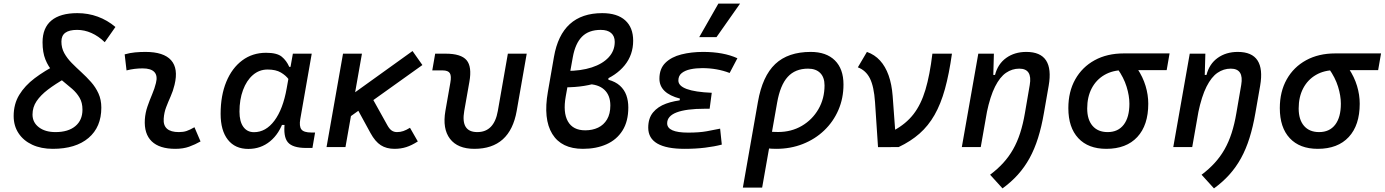

<svg xmlns="http://www.w3.org/2000/svg" viewBox="-20 -815 7673 1064"><path d="M272.5 9.8Q207.5 9.8 158.7 -12.9Q109.9 -35.6 82.8 -76.7Q55.7 -117.7 55.7 -171.9Q55.7 -238.3 86.7 -289.3Q117.7 -340.3 172.4 -381.6Q227.1 -422.9 298.8 -459.5L342.3 -381.3Q286.6 -349.6 245.8 -318.6Q205.1 -287.6 182.6 -254.2Q160.2 -220.7 160.2 -180.2Q160.2 -136.7 195.1 -109.9Q230 -83 287.6 -83Q357.9 -83 397.5 -116Q437 -148.9 437 -207.5Q437 -246.1 421.1 -273.2Q405.3 -300.3 379.9 -322.5Q354.5 -344.7 326.4 -367.2Q298.3 -389.6 272.9 -417.7Q247.6 -445.8 231.7 -485.1Q215.8 -524.4 215.8 -580.6Q215.8 -660.6 264.9 -701.4Q314 -742.2 408.7 -742.2Q468.3 -742.2 521.7 -722.7Q575.2 -703.1 619.6 -665.5L560.5 -581.1Q525.9 -614.7 486.8 -632.1Q447.8 -649.4 407.2 -649.4Q363.8 -649.4 342 -633.5Q320.3 -617.7 320.3 -584.5Q320.3 -549.3 336.2 -520.5Q352.1 -491.7 377.4 -466.1Q402.8 -440.4 430.9 -414.8Q459 -389.2 484.4 -360.6Q509.8 -332 525.6 -297.4Q541.5 -262.7 541.5 -218.3Q541.5 -110.8 470.5 -50.5Q399.4 9.8 272.5 9.8Z M1057.6 -109.9 1091.3 -31.2Q1061.5 -14.2 1028.3 -2.2Q995.1 9.8 952.1 9.8Q863.8 9.8 820.8 -31.7Q777.8 -73.2 782.7 -153.3Q785.2 -189.9 797.1 -224.6Q809.1 -259.3 823 -292Q836.9 -324.7 844.2 -355Q854.5 -395 835.7 -415.5Q816.9 -436 770.5 -436Q724.1 -436 681.2 -424.8L670.9 -513.7Q699.7 -522 728.5 -524.7Q757.3 -527.3 786.1 -527.3Q887.2 -527.3 928.2 -481.2Q969.2 -435.1 947.3 -345.2Q939 -310.5 925.5 -280.5Q912.1 -250.5 900.9 -221.2Q889.6 -191.9 887.2 -157.7Q881.8 -83 971.2 -83Q995.6 -83 1013.9 -89.1Q1032.2 -95.2 1057.6 -109.9Z M1462.9 -429.7Q1416.5 -429.7 1381.3 -399.2Q1346.2 -368.7 1326.7 -315.9Q1307.1 -263.2 1307.1 -196.3Q1307.1 -141.6 1328.4 -112.1Q1349.6 -82.5 1387.7 -82.5Q1453.1 -82.5 1500.7 -146.2Q1548.3 -210 1568.8 -325.7L1603 -517.6H1707.5L1644 -154.8Q1637.2 -115.7 1650.1 -98.1Q1663.1 -80.6 1706.1 -80.6H1726.1L1711.4 4.9H1676.8Q1601.6 4.9 1575.2 -26.6Q1548.8 -58.1 1558.1 -135.3L1586.4 -122.6H1529.8L1553.2 -150.9Q1528.3 -74.2 1476.8 -32Q1425.3 10.3 1356 10.3Q1282.7 10.3 1242.7 -40.8Q1202.6 -91.8 1202.6 -184.1Q1202.6 -285.6 1234.1 -361.8Q1265.6 -438 1322.3 -480.2Q1378.9 -522.5 1454.6 -522.5Q1515.1 -522.5 1541.5 -500.7Q1567.9 -479 1583 -444.3H1593.8L1602.1 -340.8Q1594.7 -354.5 1579.6 -375.5Q1564.5 -396.5 1536.6 -413.1Q1508.8 -429.7 1462.9 -429.7Z M1883.3 -142.1 1841.3 -227.1 2266.1 -532.2 2320.8 -454.6ZM1789.6 0 1880.9 -517.6H1985.8L1894.5 0ZM2166 9.8Q2121.6 9.8 2090.3 -10.3Q2059.1 -30.3 2033.2 -77.6L1948.7 -232.4L2046.4 -265.1L2126.5 -121.1Q2137.7 -100.6 2150.4 -91.8Q2163.1 -83 2180.2 -83Q2198.2 -83 2214.8 -88.6Q2231.4 -94.2 2252 -106.9L2295.4 -31.2Q2261.2 -9.3 2231.2 0.2Q2201.2 9.8 2166 9.8Z M2608.9 9.8Q2516.1 9.8 2473.6 -45.9Q2431.2 -101.6 2448.2 -200.2L2475.6 -356.4Q2482.4 -394 2472.9 -409.4Q2463.4 -424.8 2433.1 -424.8H2375.5L2391.6 -517.6H2449.2Q2535.2 -517.6 2565.7 -481.4Q2596.2 -445.3 2581.1 -361.3L2552.7 -200.2Q2532.2 -83 2625 -83Q2718.3 -83 2738.8 -200.2L2794.4 -517.6H2898.9L2843.3 -200.2Q2806.2 9.8 2608.9 9.8Z M3210.4 9.8Q3091.3 9.8 3040.5 -72.8Q2989.7 -155.3 3016.1 -305.7L3049.8 -499.5Q3091.8 -742.2 3317.4 -742.2Q3400.4 -742.2 3444.6 -702.4Q3488.8 -662.6 3488.8 -589.4Q3488.8 -511.2 3441.7 -453.1Q3394.5 -395 3309.6 -363Q3224.6 -331.1 3110.4 -331.1H3068.4L3071.8 -421.9H3119.6Q3199.2 -421.9 3259.3 -441.4Q3319.3 -460.9 3353 -497.3Q3386.7 -533.7 3386.7 -583Q3386.7 -614.7 3366.7 -632.1Q3346.7 -649.4 3309.1 -649.4Q3242.7 -649.4 3205.3 -611.8Q3168 -574.2 3154.3 -498L3115.2 -281.2Q3099.1 -191.4 3127.2 -142.1Q3155.3 -92.8 3223.1 -92.8Q3263.2 -92.8 3294.4 -107.7Q3325.7 -122.6 3344 -153.3Q3362.3 -184.1 3362.3 -230.5Q3362.3 -287.1 3328.6 -318.1Q3294.9 -349.1 3231.9 -349.1L3245.6 -418Q3276.9 -418 3302.2 -410.6Q3327.6 -403.3 3351.6 -389.6V-373Q3391.1 -362.3 3415.5 -340.1Q3439.9 -317.9 3450.9 -287.4Q3461.9 -256.8 3461.9 -219.7Q3461.9 -142.6 3429.7 -91.6Q3397.5 -40.5 3340.8 -15.4Q3284.2 9.8 3210.4 9.8Z M3773.9 9.8Q3572.3 9.8 3572.3 -107.4Q3572.3 -159.7 3598.9 -191.9Q3625.5 -224.1 3671.1 -240.7Q3716.8 -257.3 3773.9 -261.7L3924.3 -300.8L3912.6 -212.4H3887.2Q3834.5 -212.4 3795.2 -207.3Q3755.9 -202.1 3729.7 -192.1Q3703.6 -182.1 3690.4 -167Q3677.2 -151.9 3677.2 -131.8Q3677.2 -80.1 3793.5 -80.1Q3854.5 -80.1 3896.2 -87.6Q3938 -95.2 3970.7 -102.1L3980 -13.7Q3939 -2.9 3887 3.4Q3835 9.8 3773.9 9.8ZM3737.8 -212.4 3748 -268.6Q3634.3 -298.3 3634.3 -378.9Q3634.3 -434.6 3667.5 -467Q3700.7 -499.5 3755.9 -513.4Q3811 -527.3 3876.5 -527.3Q3989.7 -527.3 4066.4 -492.2L4023.4 -410.6Q3953.1 -437.5 3871.6 -437.5Q3836.9 -437.5 3806.6 -431.2Q3776.4 -424.8 3757.8 -409.9Q3739.3 -395 3739.3 -368.7Q3739.3 -338.9 3785.6 -321.8Q3832 -304.7 3924.3 -300.8L3912.6 -212.4ZM3855 -609.4 3960.9 -794.9H4081.1L3950.7 -609.4Z M4472.7 -527.3Q4559.1 -527.3 4606.7 -480.2Q4654.3 -433.1 4654.3 -346.7Q4654.3 -270.5 4626.2 -205.6Q4598.1 -140.6 4547.6 -92.3Q4497.1 -43.9 4429.2 -17.1Q4361.3 9.8 4281.2 9.8Q4256.8 9.8 4232.7 7.1Q4208.5 4.4 4184.1 -0.5L4203.1 -95.7Q4230 -83.5 4292 -83.5Q4365.2 -83.5 4423.3 -117.4Q4481.4 -151.4 4515.4 -210Q4549.3 -268.6 4549.3 -341.8Q4549.3 -386.2 4525.4 -410.4Q4501.5 -434.6 4458 -434.6Q4386.7 -434.6 4345.2 -388.9Q4303.7 -343.3 4286.6 -246.1L4203.6 224.6H4096.7L4180.2 -250.5Q4205.1 -393.1 4276.1 -460.2Q4347.2 -527.3 4472.7 -527.3Z M4845.7 0.5 4829.1 -249Q4823.2 -335.4 4801 -380.1Q4778.8 -424.8 4733.9 -441.9L4784.2 -527.3Q4827.1 -512.2 4856.9 -479.5Q4886.7 -446.8 4904.3 -397.5Q4921.9 -348.1 4926.8 -283.2L4944.8 -38.6ZM4960 0 4845.7 0.5 4933.6 -92.3Q5000.5 -128.4 5042.2 -182.1Q5084 -235.8 5108.4 -317.4Q5132.8 -398.9 5147 -517.6H5255.4Q5239.7 -405.3 5216.6 -321.8Q5193.4 -238.3 5158.9 -178Q5124.5 -117.7 5075.7 -74.7Q5026.9 -31.7 4960 0Z M5310.1 0 5401.4 -517.6H5487.8L5484.4 -394L5415 0ZM5667.5 -527.3Q5746.1 -527.3 5776.9 -480.2Q5807.6 -433.1 5791.5 -340.3L5765.1 -189Q5752 -112.3 5732.4 -50.3Q5712.9 11.7 5685.3 61.8Q5657.7 111.8 5620.8 152.8Q5584 193.8 5535.6 229L5466.8 153.3Q5507.8 122.6 5539.3 88.1Q5570.8 53.7 5594 12.9Q5617.2 -27.8 5633.3 -77.6Q5649.4 -127.4 5659.7 -188L5686.5 -344.2Q5694.3 -389.2 5679.9 -411.9Q5665.5 -434.6 5628.4 -434.6Q5588.9 -434.6 5555.2 -411.6Q5521.5 -388.7 5494.4 -335.2Q5467.3 -281.7 5448.2 -190.4L5472.7 -399.9H5494.1Q5509.8 -460.9 5556.2 -494.1Q5602.5 -527.3 5667.5 -527.3Z M6110.8 9.8Q6010.7 9.8 5955.6 -49.3Q5900.4 -108.4 5900.4 -215.8Q5900.4 -307.1 5938.7 -375.2Q5977.1 -443.4 6046.1 -481.2Q6115.2 -519 6207.5 -519H6461.4L6445.3 -426.3H6207.5Q6146.5 -426.3 6100.8 -399.9Q6055.2 -373.5 6030 -325.7Q6004.9 -277.8 6004.9 -213.9Q6004.9 -151.9 6034.7 -117.4Q6064.5 -83 6118.2 -83Q6175.8 -83 6207.3 -124Q6238.8 -165 6238.8 -240.2Q6238.8 -284.2 6223.1 -334.7Q6207.5 -385.3 6172.4 -434.6H6282.7Q6313.5 -388.2 6328.4 -338.9Q6343.3 -289.6 6343.3 -240.2Q6343.3 -121.1 6282.5 -55.7Q6221.7 9.8 6110.8 9.8Z M6481.9 0 6573.2 -517.6H6659.7L6656.2 -394L6586.9 0ZM6839.4 -527.3Q6918 -527.3 6948.7 -480.2Q6979.5 -433.1 6963.4 -340.3L6937 -189Q6923.8 -112.3 6904.3 -50.3Q6884.8 11.7 6857.2 61.8Q6829.6 111.8 6792.7 152.8Q6755.9 193.8 6707.5 229L6638.7 153.3Q6679.7 122.6 6711.2 88.1Q6742.7 53.7 6765.9 12.9Q6789.1 -27.8 6805.2 -77.6Q6821.3 -127.4 6831.5 -188L6858.4 -344.2Q6866.2 -389.2 6851.8 -411.9Q6837.4 -434.6 6800.3 -434.6Q6760.7 -434.6 6727.1 -411.6Q6693.4 -388.7 6666.3 -335.2Q6639.2 -281.7 6620.1 -190.4L6644.5 -399.9H6666Q6681.6 -460.9 6728 -494.1Q6774.4 -527.3 6839.4 -527.3Z M7282.7 9.8Q7182.6 9.8 7127.4 -49.3Q7072.3 -108.4 7072.3 -215.8Q7072.3 -307.1 7110.6 -375.2Q7148.9 -443.4 7218 -481.2Q7287.1 -519 7379.4 -519H7633.3L7617.2 -426.3H7379.4Q7318.4 -426.3 7272.7 -399.9Q7227.1 -373.5 7201.9 -325.7Q7176.8 -277.8 7176.8 -213.9Q7176.8 -151.9 7206.5 -117.4Q7236.3 -83 7290 -83Q7347.7 -83 7379.2 -124Q7410.6 -165 7410.6 -240.2Q7410.6 -284.2 7395 -334.7Q7379.4 -385.3 7344.2 -434.6H7454.6Q7485.4 -388.2 7500.2 -338.9Q7515.1 -289.6 7515.1 -240.2Q7515.1 -121.1 7454.3 -55.7Q7393.6 9.8 7282.7 9.8Z"/></svg>

Font: Cascadia Code
Style: Italic
Weight: 400
Italic angle: -10°
Designer: Aaron Bell
Foundry: Saja Typeworks
Version: Version 2407.024